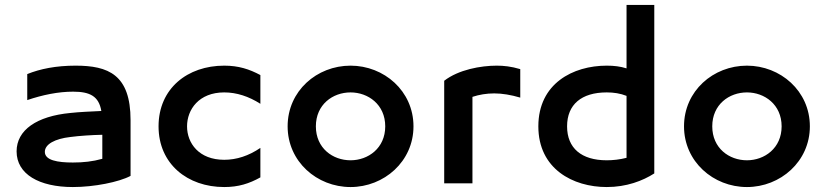

<svg xmlns="http://www.w3.org/2000/svg" viewBox="-20 -740 3340 775"><path d="M47 -129C47 -37 138 15 274 15C360 15 460 -5 507 -30V-255C507 -439 417 -475 285 -475C206 -475 142 -462 90 -441V-336C152 -357 215 -370 275 -370C344 -370 379 -351 389 -292C347 -290 300 -288 264 -284C128 -271 47 -215 47 -129ZM161 -127C161 -158 202 -180 264 -187C302 -192 350 -195 393 -196V-99C354 -88 316 -84 274 -84C212 -84 161 -93 161 -127Z M1031 -321V-437C986 -461 943 -475 885 -475C737 -475 620 -383 620 -230C620 -78 737 15 885 15C943 15 986 1 1031 -24V-143C984 -111 935 -95 885 -95C783 -95 735 -162 735 -230C735 -298 783 -367 885 -367C935 -367 984 -351 1031 -321Z M1395 15C1530 15 1649 -88 1649 -230C1649 -373 1530 -475 1395 -475C1259 -475 1141 -373 1141 -230C1141 -88 1259 15 1395 15ZM1255 -230C1255 -318 1323 -367 1395 -367C1466 -367 1535 -318 1535 -230C1535 -142 1466 -93 1395 -93C1323 -93 1255 -142 1255 -230Z M1773 -414V0H1887V-349C1914 -358 1944 -363 1975 -363C2007 -363 2043 -357 2080 -346V-461C2043 -472 2013 -475 1985 -475C1921 -475 1831 -459 1773 -414Z M2509 -720V-464C2484 -472 2458 -475 2429 -475C2293 -475 2153 -403 2153 -230C2153 -58 2293 15 2429 15C2509 15 2574 -10 2621 -40V-720ZM2269 -230C2269 -318 2327 -367 2429 -367C2457 -367 2484 -363 2509 -353V-103C2482 -96 2454 -93 2429 -93C2327 -93 2269 -142 2269 -230Z M2995 15C3130 15 3249 -88 3249 -230C3249 -373 3130 -475 2995 -475C2859 -475 2741 -373 2741 -230C2741 -88 2859 15 2995 15ZM2855 -230C2855 -318 2923 -367 2995 -367C3066 -367 3135 -318 3135 -230C3135 -142 3066 -93 2995 -93C2923 -93 2855 -142 2855 -230Z"/></svg>

Font: KT Kiyosuna Sans Bold
Style: Regular
Weight: 700
Designer: [Zen Kaku Gothic] Yoshimichi Ohira
Version: Version 1.010;Glyphs 3.1.2 (3151)